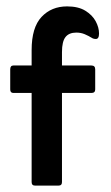

<svg xmlns="http://www.w3.org/2000/svg" viewBox="-20 -581 347 601"><path d="M79 -290H22Q12 -290 12 -301V-364Q12 -376 22 -376H79V-424Q79 -495 110 -528Q141 -561 190 -561Q225 -561 247 -547.5Q269 -534 279.5 -514.5Q290 -495 290 -476Q290 -459 280 -459Q274 -459 270 -461Q257 -469 245 -474Q233 -479 219 -479Q196 -479 185 -465Q174 -451 174 -418V-376H266Q278 -376 278 -364V-301Q278 -290 266 -290H174V-11Q174 0 163 0H90Q79 0 79 -11Z"/></svg>

Font: Zain
Style: Bold
Weight: 700
Designer: Zain,Boutros
Foundry: Mobile Telecommunications Company (Zain), 2024
Version: Version 1.50; ttfautohint (v1.8.4)